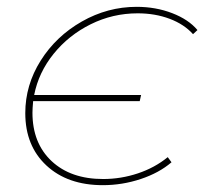

<svg xmlns="http://www.w3.org/2000/svg" viewBox="-20 -540 605 562"><path d="M54 -209Q54 -291 99 -362.5Q144 -434 219.5 -477Q295 -520 380 -520Q436 -520 484 -501.5Q532 -483 558 -452L545 -440Q519 -469 476.5 -485Q434 -501 383 -501Q310 -501 245.5 -469Q181 -437 137 -382.5Q93 -328 80 -262H393L389 -244H77Q75 -222 75 -210Q75 -121 131 -68.5Q187 -16 282 -16Q334 -16 383.5 -32.5Q433 -49 471 -80L482 -65Q446 -34 392 -16Q338 2 281 2Q178 2 116 -55.5Q54 -113 54 -209Z"/></svg>

Font: Montserrat Alternates Thin
Style: Italic
Weight: 250
Italic angle: -11.3°
Designer: Julieta Ulanovsky
Foundry: Julieta Ulanovsky
Version: Version 7.200